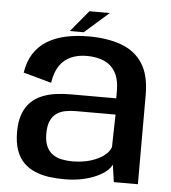

<svg xmlns="http://www.w3.org/2000/svg" viewBox="-51 -750 716 803"><g transform="rotate(5 306.5 -348.5)"><path d="M248 6Q290.5 6 324.8 -1.5Q359 -9 384 -20.8Q409 -32.5 424.8 -46.2Q440.5 -60 445.5 -73L456 0H557V-374.5Q557 -457.5 525.8 -506.2Q494.5 -555 436.2 -576.5Q378 -598 297.5 -598Q245.5 -598 201.5 -588.2Q157.5 -578.5 124 -557.8Q90.5 -537 69.2 -503.8Q48 -470.5 40.5 -423.5L158.5 -391Q165.5 -436.5 184.2 -463.8Q203 -491 232 -503.5Q261 -516 298 -516Q338.5 -516 369.5 -502.8Q400.5 -489.5 418 -459.8Q435.5 -430 435.5 -380.5V-350H244Q212 -350 181.2 -345.8Q150.5 -341.5 124 -330.5Q97.5 -319.5 77.5 -299.8Q57.5 -280 46 -249.2Q34.5 -218.5 34.5 -174.5Q34.5 -129 46 -97Q57.5 -65 78 -45Q98.5 -25 125.5 -13.8Q152.5 -2.5 183.8 1.8Q215 6 248 6ZM274.5 -71.5Q252 -71.5 230.8 -75.8Q209.5 -80 193 -91.5Q176.5 -103 166.8 -123.8Q157 -144.5 157 -177.5Q157 -210.5 166.2 -231.2Q175.5 -252 191.5 -263Q207.5 -274 228.2 -278Q249 -282 272 -282H438.5L435.5 -146Q431 -131 417 -117.5Q403 -104 381.5 -93.5Q360 -83 332.8 -77.2Q305.5 -71.5 274.5 -71.5ZM217.5 -613.5H276L377.5 -703H292Z"/></g></svg>

Font: Anybody UltraCondensed Thin Medium
Style: Regular
Weight: 500
Version: Version 1.111